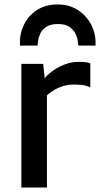

<svg xmlns="http://www.w3.org/2000/svg" viewBox="-20 -843 450 863"><path d="M76 0V-556H174L181 -491Q190 -504 209.5 -519Q233.5 -538 266.2 -551.5Q299 -565 333 -565Q352 -565 365.8 -563.5Q379.5 -562 386 -558V-450Q378.5 -454 363.2 -458.5Q348 -463 314 -463Q283 -463 258.2 -454.2Q233.5 -445.5 215 -433Q201 -423.5 191 -414.5V0ZM239 -823Q292.5 -823 332 -796.5Q371.5 -770 392 -727.8Q412.5 -685.5 409 -638H332Q331.5 -643.5 329.5 -659Q327.5 -674.5 319 -692Q310.5 -709.5 292 -722.2Q273.5 -735 240 -735Q206.5 -735 187.8 -722.2Q169 -709.5 161 -692Q153 -674.5 151.2 -659Q149.5 -643.5 149 -638H70Q66.5 -685.5 85.8 -727.8Q105 -770 144.2 -796.5Q183.5 -823 239 -823Z"/></svg>

Font: Koeln Type Sans
Style: Regular
Weight: 400
Designer: Eben Sorkin
Foundry: Eben Sorkin
Version: Version 2.001